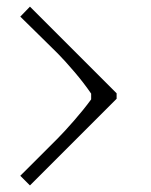

<svg xmlns="http://www.w3.org/2000/svg" viewBox="-20 -690 457 582"><path d="M333.5 -407.2V-390.6L70.8 -127.9L41.5 -157.2Q58.6 -174.3 96.7 -212.2Q134.8 -250 155 -270.5Q175.3 -291 204.3 -324.2Q233.4 -357.4 256.3 -388.7V-406.2Q233.9 -439 205.3 -472.4Q176.8 -505.9 155.8 -527.1Q134.8 -548.3 97.4 -584.7Q60.1 -621.1 41.5 -639.6L70.8 -669.9Z"/></svg>

Font: Resagnicto
Style: Regular
Weight: 500
Version: Version 0.9991